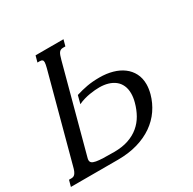

<svg xmlns="http://www.w3.org/2000/svg" viewBox="-224 -880 1052 1044"><g transform="rotate(-30 302.0 -358.0)"><path d="M142.6 -624.5Q148.4 -646.5 148.9 -658.7Q148.9 -668.5 144 -672.6Q139.2 -676.8 128.4 -676.8H113.8L124.5 -715.8H299.8L289.1 -676.8H274.4Q265.6 -676.8 259.5 -673.8Q253.4 -670.9 249 -664.8Q244.6 -658.7 241 -648.7Q237.3 -638.7 233.4 -624L90.3 -90.8Q88.4 -84.5 88.4 -78.1Q88.4 -67.4 95.9 -61.3Q103.5 -55.2 120.6 -52Q137.7 -48.8 165 -47.9Q192.4 -46.9 231.9 -46.9Q283.2 -46.9 321.8 -60.1Q360.4 -73.2 388.4 -96.7Q416.5 -120.1 434.8 -152.3Q453.1 -184.6 463.4 -223.1Q471.2 -251.5 471.2 -276.9Q471.2 -305.2 461.4 -326.9Q451.7 -348.6 433.8 -362.8Q416 -377 391.4 -384.3Q366.7 -391.6 336.9 -391.6Q324.7 -391.6 309.1 -390.4Q293.5 -389.2 275.9 -386.2Q258.3 -383.3 239.5 -377.9Q220.7 -372.6 202.6 -363.8L215.8 -414.1Q251 -425.3 285.9 -431.6Q320.8 -438 364.3 -438Q408.7 -438 446 -427.5Q483.4 -417 510.5 -396.7Q537.6 -376.5 553 -346.7Q568.4 -316.9 568.4 -278.3Q568.4 -252 560.1 -220.2Q546.9 -171.9 519 -131.3Q491.2 -90.8 449.2 -61.5Q407.2 -32.2 351.8 -16.1Q296.4 0 228.5 0H-66.9L-56.2 -39.1H-41.5Q-34.2 -39.1 -28.6 -41.3Q-22.9 -43.5 -18.1 -49.1Q-13.2 -54.7 -8.8 -64.9Q-4.4 -75.2 -0.5 -91.3Z"/></g></svg>

Font: Arian AMU Serif
Style: Italic
Weight: 400
Italic angle: -15°
Designer: Ruben Hakobyan (Tarumian)
Foundry: Ruben Hakobyan (Tarumian)
Version: Version 1.002